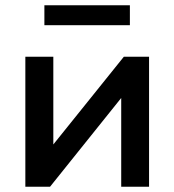

<svg xmlns="http://www.w3.org/2000/svg" viewBox="-20 -711 664 731"><path d="M76.5 0V-495H183V-161L451.5 -495H547.5V0H441.5V-338L170.5 0ZM149 -615V-691H474.5V-615Z"/></svg>

Font: Geologica Cursive
Style: Regular
Weight: 400
Designer: Sindre Bremnes, Frode Helland
Foundry: Monokrom Skriftforlag AS
Version: Version 1.010;gftools[0.9.28]